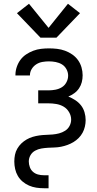

<svg xmlns="http://www.w3.org/2000/svg" viewBox="-20 -785 515 1020"><path d="M280 -585H195L70 -715L134 -765L238 -637L341 -765L405 -715ZM213 215Q193 215 173 212Q153 209 134.5 201Q116 193 100.5 180Q85 167 75 150Q65 133 60.5 113Q56 93 56 73Q56 55 59.5 37.5Q63 20 72 4.5Q81 -11 93.5 -23Q106 -35 121.5 -44Q137 -53 154 -58Q171 -63 188.5 -65.5Q206 -68 223.5 -68.5Q241 -69 259 -70.5Q277 -72 294 -76.5Q311 -81 326 -90.5Q341 -100 349.5 -116Q358 -132 358 -150Q358 -170 347 -189Q336 -208 318 -218.5Q300 -229 279 -232.5Q258 -236 238 -236H183V-305H238Q256 -305 274.5 -308.5Q293 -312 308.5 -321.5Q324 -331 333 -348Q342 -365 342 -383Q342 -401 333 -417.5Q324 -434 309 -443Q294 -452 276 -455.5Q258 -459 240 -459Q223 -459 205.5 -456Q188 -453 173 -443.5Q158 -434 148.5 -418.5Q139 -403 139 -385V-384H62V-387Q62 -408 69 -429Q76 -450 88.5 -467Q101 -484 119 -496Q137 -508 157 -515.5Q177 -523 198 -525.5Q219 -528 240 -528Q262 -528 283.5 -525.5Q305 -523 325.5 -515.5Q346 -508 364 -495.5Q382 -483 394.5 -465.5Q407 -448 413 -427Q419 -406 419 -385Q419 -366 414.5 -348.5Q410 -331 400 -316Q390 -301 375 -290Q360 -279 343 -272Q363 -264 380.5 -252.5Q398 -241 410.5 -225Q423 -209 429 -188.5Q435 -168 435 -147Q435 -130 431 -112.5Q427 -95 418.5 -79.5Q410 -64 397.5 -51.5Q385 -39 370 -30Q355 -21 338.5 -15Q322 -9 304.5 -5.5Q287 -2 269.5 -1.5Q252 -1 234.5 0Q217 1 199.5 4Q182 7 166.5 15.5Q151 24 142 39.5Q133 55 133 73Q133 88 138.5 103Q144 118 155.5 128Q167 138 182 142Q197 146 213 146H238V215Z"/></svg>

Font: Iosevka QP
Style: Regular
Weight: 400
Designer: Belleve Invis
Foundry: Belleve Invis
Version: Version 20.0.0; ttfautohint (v1.8.4)